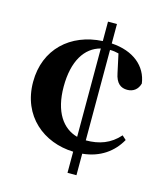

<svg xmlns="http://www.w3.org/2000/svg" viewBox="-117 -832 844 974"><g transform="rotate(15 305.0 -345.0)"><path d="M376 52V-61C468 -70 533 -117 571 -185L550 -204C503 -151 446 -131 376 -131V-606C392 -606 407 -604 422 -600L443 -503C453 -450 479 -433 512 -433C543 -433 567 -450 576 -483C564 -571 492 -633 376 -640V-742H329V-640C162 -631 41 -521 41 -349C41 -169 173 -64 329 -59V52ZM329 -137C251 -158 197 -233 197 -366C197 -500 248 -580 329 -601Z"/></g></svg>

Font: Noto Serif CJK SC Black
Style: Regular
Weight: 900
Designer: Ryoko NISHIZUKA 西塚涼子 (kana & ideographs); Frank Grießhammer (Latin, Greek & Cyrillic); Wenlong ZHANG 张文龙 (bopomofo); San
Foundry: Adobe
Version: Version 2.001;hotconv 1.1.0;makeotfexe 2.6.0